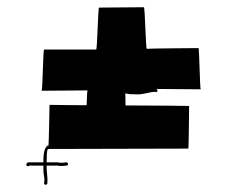

<svg xmlns="http://www.w3.org/2000/svg" viewBox="-20 -543 626 531"><path d="M535 -296C533 -296 531 -411 529 -410C527 -410 389 -409 386 -408C383 -408 381 -523 378 -523C375 -523 257 -522 254 -522C251 -522 249 -406 246 -406H102C99 -406 98 -292 95 -292L222 -293C220 -293 218 -177 216 -177L328 -178C328 -179 327 -297 326 -298C323 -300 316 -298 317 -294C321 -280 345 -283 361 -282C379 -282 394 -289 409 -289L411 -288C417 -288 417 -297 411 -297ZM57 -94 55 -92C49 -87 56 -80 61 -85H72H81H100V-74C100 -64 102 -56 103 -47C103 -43 102 -40 102 -37C101 -31 110 -30 111 -36C112 -50 110 -61 109 -75V-85H135H140C142 -85 143 -84 144 -84H154C159 -84 161 -85 162 -85H164C167 -85 168 -87 168 -89C168 -91 167 -94 164 -94H162C161 -94 159 -93 154 -93H145C144 -93 143 -94 141 -94H136H109V-99C110 -107 108 -126 113 -131L501 -132C502 -133 503 -249 503 -250C503 -251 118 -252 117 -253C117 -253 115 -140 114 -140C113 -140 112 -141 111 -140C102 -133 100 -115 100 -99V-94H81H71Z"/></svg>

Font: Hussar Wojna
Style: 3
Weight: 400
Designer: Robert Jablonski
Foundry: Cannot Into Space Fonts
Version: Version 1.01